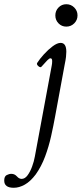

<svg xmlns="http://www.w3.org/2000/svg" viewBox="-165 -619 387 909"><path d="M149 -493Q127 -493 112 -508.5Q97 -524 97 -546Q97 -568 112 -583.5Q127 -599 149 -599Q171 -599 186.5 -583.5Q202 -568 202 -546Q202 -524 186.5 -508.5Q171 -493 149 -493ZM-100 270Q-145 270 -145 236Q-145 216 -133.5 210Q-122 204 -111 204Q-96 204 -85 216Q-79 223 -73 225.5Q-67 228 -63 228Q-47 228 -34.5 211Q-22 194 -13 169.5Q-4 145 0 122L80 -309Q81 -314 81.5 -319Q82 -324 82 -330Q82 -343 74 -343Q68 -343 58.5 -333Q49 -323 32 -304Q27 -297 17 -305.5Q7 -314 11 -321Q23 -340 43 -362Q63 -384 84.5 -400Q106 -416 122 -416Q149 -416 149 -374Q149 -364 147.5 -350Q146 -336 141 -312L96 -68Q88 -24 77 25.5Q66 75 48.5 122Q31 169 4 207Q-21 240 -47.5 255Q-74 270 -100 270Z"/></svg>

Font: Junicode Two Beta Condensed
Style: Italic
Weight: 400
Width: 3
Italic angle: -9°
Version: Version 1.053; ttfautohint (v1.8.4)